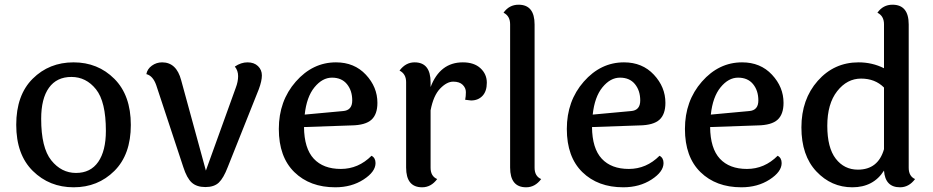

<svg xmlns="http://www.w3.org/2000/svg" viewBox="-20 -787 3965 816"><path d="M155 -282Q155 -159 198 -105.5Q241 -52 303 -52Q365 -52 397.5 -99Q430 -146 430 -231Q430 -355 388 -407.5Q346 -460 283.5 -460Q221 -460 188 -414Q155 -368 155 -282ZM49 -256.5Q49 -383 119 -452.5Q189 -522 292.5 -522Q396 -522 466 -452Q536 -382 536 -256Q536 -130 466 -60.5Q396 9 293 9Q190 9 119.5 -60.5Q49 -130 49 -256.5Z M982 -414Q992 -440 992 -463.5Q992 -487 978 -504Q1004 -522 1032 -522Q1060 -522 1076.5 -506Q1093 -490 1093 -466.5Q1093 -443 1080 -408L948 -77Q930 -30 910 -11Q890 8 853 8Q816 8 795 -11Q774 -30 759 -77L644 -425Q630 -465 602 -472Q606 -494 625.5 -508Q645 -522 669 -522Q730 -522 750 -446L855 -62Z M1438 -315Q1477 -318 1477 -360Q1477 -402 1454.5 -429.5Q1432 -457 1391 -457Q1350 -457 1316.5 -416Q1283 -375 1275 -300ZM1559 -125Q1576 -116 1576 -94Q1576 -57 1525 -24Q1474 9 1405 9Q1297 9 1231 -55.5Q1165 -120 1165 -239Q1165 -358 1237 -440Q1309 -522 1408 -522Q1486 -522 1535 -469.5Q1584 -417 1584 -350Q1584 -301 1558.5 -278Q1533 -255 1474 -254L1272 -247Q1273 -156 1313.5 -112.5Q1354 -69 1428.5 -69Q1503 -69 1559 -125Z M1810 -437V-417Q1850 -522 1947 -522Q1995 -522 2022 -497Q2049 -472 2049 -435.5Q2049 -399 2030.5 -379.5Q2012 -360 1982 -360Q1981 -360 1957 -363Q1960 -378 1960 -395.5Q1960 -413 1946.5 -426.5Q1933 -440 1906 -440Q1879 -440 1850.5 -410.5Q1822 -381 1810 -318V-74Q1810 -38 1838 -26Q1812 9 1774 9Q1706 9 1706 -75V-438Q1706 -473 1678 -487Q1704 -522 1742 -522Q1810 -522 1810 -437Z M2252 -683V-74Q2252 -38 2280 -26Q2254 9 2216 9Q2148 9 2148 -75V-684Q2148 -719 2120 -733Q2144 -767 2184 -767Q2252 -767 2252 -683Z M2662 -315Q2701 -318 2701 -360Q2701 -402 2678.5 -429.5Q2656 -457 2615 -457Q2574 -457 2540.5 -416Q2507 -375 2499 -300ZM2783 -125Q2800 -116 2800 -94Q2800 -57 2749 -24Q2698 9 2629 9Q2521 9 2455 -55.5Q2389 -120 2389 -239Q2389 -358 2461 -440Q2533 -522 2632 -522Q2710 -522 2759 -469.5Q2808 -417 2808 -350Q2808 -301 2782.5 -278Q2757 -255 2698 -254L2496 -247Q2497 -156 2537.5 -112.5Q2578 -69 2652.5 -69Q2727 -69 2783 -125Z M3164 -315Q3203 -318 3203 -360Q3203 -402 3180.5 -429.5Q3158 -457 3117 -457Q3076 -457 3042.5 -416Q3009 -375 3001 -300ZM3285 -125Q3302 -116 3302 -94Q3302 -57 3251 -24Q3200 9 3131 9Q3023 9 2957 -55.5Q2891 -120 2891 -239Q2891 -358 2963 -440Q3035 -522 3134 -522Q3212 -522 3261 -469.5Q3310 -417 3310 -350Q3310 -301 3284.5 -278Q3259 -255 3200 -254L2998 -247Q2999 -156 3039.5 -112.5Q3080 -69 3154.5 -69Q3229 -69 3285 -125Z M3737 -415Q3699 -453 3639.5 -453Q3580 -453 3538 -399.5Q3496 -346 3496 -252.5Q3496 -159 3532 -112.5Q3568 -66 3626 -66Q3712 -66 3737 -153ZM3842 -683V-74Q3842 -38 3869 -26Q3843 9 3805 9Q3742 9 3737 -62Q3692 9 3602.5 9Q3513 9 3449.5 -58.5Q3386 -126 3386 -245.5Q3386 -365 3455.5 -443.5Q3525 -522 3629 -522Q3687 -522 3737 -497V-684Q3737 -719 3709 -733Q3733 -767 3773 -767Q3842 -767 3842 -683Z"/></svg>

Font: Laila Medium
Style: Regular
Weight: 500
Designer: Hitesh Malaviya
Foundry: Indian Type Foundry
Version: Version 1.302;PS 1.0;hotconv 1.0.78;makeotf.lib2.5.61930; tt